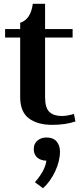

<svg xmlns="http://www.w3.org/2000/svg" viewBox="-20 -652 445 1018"><path d="M257 10Q179 10 133 -24.5Q87 -59 87 -137V-453H7V-498H87V-531Q143 -549 154 -632H219V-498H365V-453H219V-137Q219 -80 242 -58.5Q265 -37 307 -37Q337 -37 372 -48L380 -8Q327 10 257 10ZM298 151Q298 202 272.5 256.5Q247 311 208 346L165 314Q187 290 204.5 260Q222 230 226 200Q195 199 177 183Q159 167 159 138Q159 110 178.5 93.5Q198 77 226 77Q262 77 280 98Q298 119 298 151Z"/></svg>

Font: Trirong SemiBold
Style: Regular
Weight: 600
Designer: Katatrad Team
Foundry: CadsonDemak
Version: Version 1.001